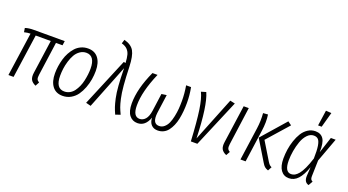

<svg xmlns="http://www.w3.org/2000/svg" viewBox="-55 -1360 3562 1964"><g transform="rotate(20 1726.0 -378.5)"><path d="M404.8 -475.1 354 -110.8Q349.1 -78.6 355 -62.7Q360.8 -46.9 380.9 -35.2L357.9 7.8Q317.9 -9.3 304 -36.6Q290 -64 296.9 -111.8L348.1 -475.1H184.1L116.2 0H60.1L127.9 -475.1Q98.1 -475.1 60.1 -465.8L53.2 -509.8Q89.4 -522.9 148.9 -522.9H482.9L476.1 -475.1Z M651.4 11.2Q579.1 11.2 540.3 -39.6Q501.5 -90.3 501.5 -180.2Q501.5 -217.8 507.1 -256.8Q512.7 -295.9 524.2 -336.2Q535.6 -376.5 554.9 -411.6Q574.2 -446.8 599.1 -474.4Q624 -502 659.2 -518.1Q694.3 -534.2 735.4 -534.2Q807.6 -534.2 846.7 -483.6Q885.7 -433.1 885.7 -344.2Q885.7 -298.8 877.9 -251.7Q870.1 -204.6 852.1 -157Q834 -109.4 807.9 -72.3Q781.7 -35.2 741.2 -12Q700.7 11.2 651.4 11.2ZM653.3 -37.1Q685.1 -37.1 712.2 -52Q739.3 -66.9 757.8 -92.3Q776.4 -117.7 790.3 -148.9Q804.2 -180.2 812 -216.1Q819.8 -252 823.7 -284.7Q827.6 -317.4 827.6 -348.1Q827.6 -416.5 803.5 -451.7Q779.3 -486.8 733.4 -486.8Q695.3 -486.8 664.6 -465.3Q633.8 -443.8 614.7 -410.6Q595.7 -377.4 582.8 -334.7Q569.8 -292 564.7 -252.2Q559.6 -212.4 559.6 -174.8Q559.6 -37.1 653.3 -37.1Z M1052.2 -744.1Q1131.3 -723.6 1160.6 -671.1Q1189.9 -618.7 1193.8 -502.9Q1197.3 -385.3 1204.6 -302.7Q1211.9 -220.2 1224.4 -165.3Q1236.8 -110.4 1247.8 -80.8Q1258.8 -51.3 1277.8 -11.2L1225.1 7.8Q1206.5 -33.2 1195.8 -64.9Q1185.1 -96.7 1173.1 -150.9Q1161.1 -205.1 1155.3 -283.4Q1149.4 -361.8 1147.9 -470.2L958 8.8L904.3 -4.9L1123 -528.8L1144 -524.9Q1141.1 -580.6 1132.3 -613Q1123.5 -645.5 1101.3 -668Q1079.1 -690.4 1039.1 -701.2Z M1466.8 11.2Q1411.6 11.2 1378.2 -31.2Q1344.7 -73.7 1344.7 -160.2Q1344.7 -319.3 1438 -522.9H1493.2Q1400.9 -310.1 1400.9 -158.2Q1400.9 -37.1 1473.1 -37.1Q1508.8 -37.1 1535.2 -66.9Q1561.5 -96.7 1570.8 -161.1L1597.2 -353L1651.9 -360.8L1624 -157.2Q1609.9 -37.1 1685.1 -37.1Q1716.8 -37.1 1741.2 -58.1Q1765.6 -79.1 1779.8 -111.3Q1793.9 -143.6 1803.2 -187.7Q1812.5 -231.9 1815.7 -272.9Q1818.8 -314 1818.8 -357.9Q1818.8 -438.5 1804.2 -522.9H1857.9Q1874 -440.4 1874 -356Q1874 -309.1 1870.1 -266.1Q1866.2 -223.1 1857.7 -180.9Q1849.1 -138.7 1834.2 -104.5Q1819.3 -70.3 1799.3 -43.9Q1779.3 -17.6 1750.5 -3.2Q1721.7 11.2 1687 11.2Q1643.1 11.2 1617.2 -16.1Q1591.3 -43.5 1589.8 -92.8Q1552.7 11.2 1466.8 11.2Z M2021.5 -528.8Q2078.6 -401.4 2089.8 -48.8L2282.7 -529.8L2335.9 -518.1L2116.7 0H2045.9Q2034.2 -215.3 2016.6 -334.2Q1999 -453.1 1968.8 -513.2Z M2486.3 -522.9 2429.7 -110.8Q2425.3 -78.1 2431.2 -62.3Q2437 -46.4 2457.5 -35.2L2433.6 7.8Q2393.6 -9.3 2379.6 -36.6Q2365.7 -64 2372.6 -111.8L2430.7 -522.9Z M2889.2 8.8Q2863.8 0.5 2849.4 -12.2Q2835 -24.9 2820.3 -50.8L2685.1 -273.9L2913.1 -534.2L2953.1 -504.9L2748 -272.9L2867.2 -77.1Q2879.4 -57.6 2888.7 -48.8Q2897.9 -40 2912.1 -34.2ZM2585.9 0 2636.2 -356.9Q2648.4 -443.4 2641.1 -524.9L2693.4 -528.8Q2705.6 -448.7 2691.4 -352.1L2642.1 0Z M3237.3 -768.1 3297.4 -764.2 3252 -599.1H3212.9ZM3210 -534.2Q3269.5 -534.2 3297.6 -491.5Q3325.7 -448.7 3322.3 -347.2L3379.9 -522.9H3432.1L3335.9 -262.2L3331.1 -88.9Q3330.6 -66.9 3336.9 -56.2Q3343.3 -45.4 3356.9 -39.1L3330.1 7.8Q3278.8 -4.9 3281.2 -73.2L3287.1 -170.9Q3254.9 -79.1 3213.1 -33.9Q3171.4 11.2 3115.2 11.2Q3059.1 11.2 3027.1 -33Q2995.1 -77.1 2995.1 -160.2Q2995.1 -208.5 3002.4 -258.3Q3009.8 -308.1 3026.6 -358.2Q3043.5 -408.2 3067.6 -447Q3091.8 -485.8 3128.7 -510Q3165.5 -534.2 3210 -534.2ZM3209 -486.8Q3170.4 -486.8 3139.2 -453.9Q3107.9 -420.9 3089.8 -370.1Q3071.8 -319.3 3062.5 -264.4Q3053.2 -209.5 3053.2 -159.2Q3053.2 -36.1 3123 -36.1Q3144 -36.1 3163.3 -46.6Q3182.6 -57.1 3203.4 -82Q3224.1 -106.9 3245.6 -153.1Q3267.1 -199.2 3288.1 -266.1Q3290.5 -354 3282.7 -402.1Q3274.9 -450.2 3257.6 -468.5Q3240.2 -486.8 3209 -486.8Z"/></g></svg>

Font: Fira Sans Compressed Light
Style: Italic
Weight: 300
Width: 3
Italic angle: -8°
Designer: Carrois Corporate & Edenspiekermann AG
Foundry: Carrois Corporate GbR & Edenspiekermann AG
Version: Version 4.203;PS 004.203;hotconv 1.0.88;makeotf.lib2.5.64775